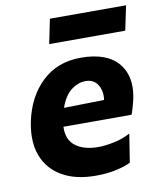

<svg xmlns="http://www.w3.org/2000/svg" viewBox="-81 -771 706 849"><g transform="rotate(-10 271.5 -346.5)"><path d="M281 13Q191 13 130.5 -21.8Q70 -56.5 45.5 -120.5Q31.5 -157.5 31.5 -202.5Q31.5 -235 39 -272.5Q61.5 -381 130.8 -446.8Q200 -512.5 305 -512.5Q422.5 -512.5 474 -450Q508.5 -407.5 508.5 -347Q508.5 -317.5 500.5 -284Q492.5 -251 483 -225H177Q174.5 -167 211.8 -138.5Q249 -110 313.5 -110Q345.5 -110 385.8 -118.5Q426 -127 458.5 -145L438.5 -18Q418.5 -6.5 376.2 3.2Q334 13 281 13ZM308 -407Q274 -407 243 -383Q212 -359 194 -307L374.5 -310.5Q376 -320 376 -329Q376 -357 362.5 -378.5Q345 -407 308 -407ZM178.5 -596 201 -706H543L520 -596Z"/></g></svg>

Font: Heraclito
Style: Bold Italic
Weight: 700
Italic angle: -12°
Designer: Kostas Bartsokas (font) & Cristiano Sobral (main changes)
Foundry: Kostas Bartsokas (font) & Cristiano Sobral (main changes)
Version: Version 1.00;July 8, 2020;FontCreator 13.0.0.2655 64-bit